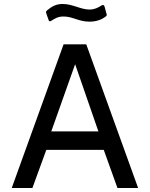

<svg xmlns="http://www.w3.org/2000/svg" viewBox="-20 -946 753 966"><path d="M508 -860C517 -866 519 -870 516 -876L506 -913C503 -922 498 -923 490 -918C473 -907 455 -898 430 -898C386 -898 346 -926 295 -926C259 -926 238 -911 217 -894C210 -888 211 -884 213 -878L224 -847C227 -837 231 -837 239 -842C257 -853 271 -863 300 -863C346 -863 376 -837 430 -837C467 -837 493 -849 508 -860ZM39 0H143L213 -192H502L571 0H675L414 -723H300ZM238 -285 358 -623 475 -285Z"/></svg>

Font: United Sans Medium
Style: Regular
Weight: 500
Designer: Pablo Impallari, Rodrigo Fuenzalida (Modified by Dan O. Williams)
Version: Version 1.000;PS 001.000;hotconv 1.0.88;makeotf.lib2.5.64775